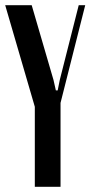

<svg xmlns="http://www.w3.org/2000/svg" viewBox="-28 -719 348 739"><path d="M178 -411 187 -371H194L202 -411L275 -699H300L205 -323V0H106V-308L-8 -699H94Z"/></svg>

Font: Moniqa Narrow Heading
Style: Bold
Weight: 700
Width: 4
Designer: Rajesh Rajput
Foundry: Rajesh Rajput
Version: Version 1.000